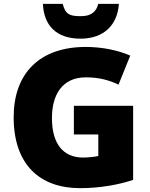

<svg xmlns="http://www.w3.org/2000/svg" viewBox="-20 -968 780 998"><path d="M598 -948H491C477 -896 442 -884 399 -884C344 -884 320 -892 306 -948H203C208 -836 272 -767 399 -767C520 -767 591 -839 598 -948ZM364 -418V-269H491V-157C474 -153 435 -149 412 -149C308 -149 250 -221 250 -354C250 -470 299 -566 427 -566C490 -566 545 -553 596 -528L657 -679C598 -705 515 -724 426 -724C182 -724 51 -583 51 -359C51 -109 190 10 396 10C500 10 598 -8 672 -33V-418Z"/></svg>

Font: Noto Sans Tamil Black
Style: Regular
Weight: 900
Designer: Jelle Bosma - Monotype Design Team
Foundry: Monotype Imaging Inc.
Version: Version 2.004